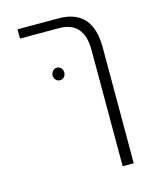

<svg xmlns="http://www.w3.org/2000/svg" viewBox="-113 -626 726 903"><g transform="rotate(-15 250.0 -175.0)"><path d="M371 200V-366Q371 -505 249 -505H60V-550H259Q425 -550 425 -365V200ZM220 -298Q220 -285 212 -276Q204 -267 192 -267Q179 -267 171 -276Q163 -285 163 -298Q163 -309 171.5 -318.5Q180 -328 192 -328Q204 -328 212 -319Q220 -310 220 -298Z"/></g></svg>

Font: Assistant Light
Style: Regular
Weight: 300
Designer: Hebrew By Ben Nathan, Latin by Paul Hunt
Version: Version 2.001;PS 002.001;hotconv 1.0.88;makeotf.lib2.5.64775